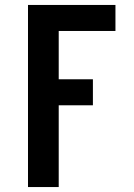

<svg xmlns="http://www.w3.org/2000/svg" viewBox="-20 -550 540 775"><path d="M93 205V-530H446V-425H217V-230H355V-125H217V205Z"/></svg>

Font: Iosevka Slab Extrabold
Style: Regular
Weight: 800
Monospace: yes
Designer: Belleve Invis
Foundry: Belleve Invis
Version: Version 11.1.1; ttfautohint (v1.8.3)